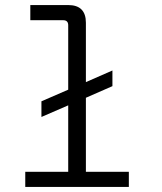

<svg xmlns="http://www.w3.org/2000/svg" viewBox="-20 -740 640 760"><path d="M80 0V-60H250V-323L144 -277V-339L250 -385V-640Q250 -660 230 -660H100V-720H250Q320 -720 320 -650V-415L425 -461V-399L320 -353V-60H490V0Z"/></svg>

Font: DM Mono Light
Style: Regular
Weight: 300
Designer: Colophon Foundry
Foundry: Colophon Foundry
Version: Version 1.000; ttfautohint (v1.8.2.53-6de2)